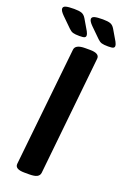

<svg xmlns="http://www.w3.org/2000/svg" viewBox="-184 -925 651 981"><g transform="rotate(20 141.5 -434.5)"><path d="M87 2Q34 2 37 -28L105 -673Q108 -702 161 -702H187Q240 -702 237 -672L170 -27Q168 -12 154.5 -5Q141 2 113 2ZM112 -750Q88 -750 76.5 -753.5Q65 -757 54 -768L1 -820Q-19 -840 -19 -852Q-19 -863 -5 -867Q9 -871 40 -871Q67 -871 81 -866Q95 -861 105 -844L139 -786Q146 -773 146 -764Q146 -757 139.5 -753.5Q133 -750 112 -750ZM268 -750Q244 -750 232.5 -753.5Q221 -757 210 -768L157 -820Q137 -840 137 -852Q137 -863 151 -867Q165 -871 196 -871Q223 -871 237 -866Q251 -861 261 -844L295 -786Q302 -773 302 -764Q302 -757 295.5 -753.5Q289 -750 268 -750Z"/></g></svg>

Font: Asap Condensed Condensed SemiBold
Style: Italic
Weight: 600
Width: 3
Italic angle: -6°
Designer: Pablo Cosgaya
Foundry: Omnibus-Type
Version: Version 3.001; ttfautohint (v1.8.4.7-5d5b)